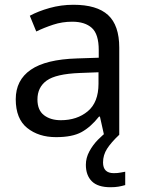

<svg xmlns="http://www.w3.org/2000/svg" viewBox="-20 -565 601 805"><path d="M288 -545Q386 -545 433 -502Q480 -459 480 -365V0H416L399 -76H395Q360 -32 321.5 -11Q283 10 215 10Q142 10 94 -28.5Q46 -67 46 -149Q46 -229 109 -272.5Q172 -316 303 -320L394 -323V-355Q394 -422 365 -448Q336 -474 283 -474Q241 -474 203 -461.5Q165 -449 132 -433L105 -499Q140 -518 188 -531.5Q236 -545 288 -545ZM314 -259Q214 -255 175.5 -227Q137 -199 137 -148Q137 -103 164.5 -82Q192 -61 235 -61Q303 -61 348 -98.5Q393 -136 393 -214V-262ZM412 116Q412 161 457 161Q474 161 485.5 158.5Q497 156 505 155V211Q491 215 477 217.5Q463 220 443 220Q390 220 365 195Q340 170 340 126Q340 97 354.5 70Q369 43 390.5 21Q412 -1 432 -15L480 0Q446 32 429 58.5Q412 85 412 116Z"/></svg>

Font: Noto Sans Old Persian
Style: Regular
Weight: 400
Designer: Monotype Design Team
Foundry: Monotype Imaging Inc.
Version: Version 2.001; ttfautohint (v1.8.4.7-5d5b)